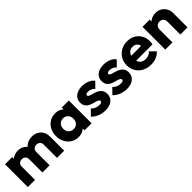

<svg xmlns="http://www.w3.org/2000/svg" viewBox="304 -1692 2896 2896"><g transform="rotate(-45 1752.0 -244.0)"><path d="M54 0V-486H207V0ZM365 0V-284Q365 -320.5 342.5 -341Q320 -361.5 286.5 -361.5Q263.5 -361.5 245.5 -352.2Q227.5 -343 217.2 -325.8Q207 -308.5 207 -284L147.5 -310Q147.5 -367.5 172.8 -409Q198 -450.5 241 -473.2Q284 -496 338 -496Q388.5 -496 429.2 -473Q470 -450 494 -408.8Q518 -367.5 518 -310.5V0ZM676 0V-284Q676 -320.5 653.5 -341Q631 -361.5 597.5 -361.5Q575 -361.5 556.8 -352.2Q538.5 -343 528.2 -325.8Q518 -308.5 518 -284L429.5 -295.5Q432 -357.5 459.2 -402.2Q486.5 -447 532.2 -471.5Q578 -496 635 -496Q690.5 -496 734.2 -472.5Q778 -449 803.5 -405.5Q829 -362 829 -301V0Z M1130 10Q1063 10 1010.2 -23Q957.5 -56 927.2 -113Q897 -170 897 -242.5Q897 -315.5 927.2 -372.8Q957.5 -430 1010.2 -463Q1063 -496 1130 -496Q1179 -496 1218.5 -477Q1258 -458 1282.8 -424.5Q1307.5 -391 1311 -348V-138Q1307.5 -95 1283 -61.5Q1258.5 -28 1218.8 -9Q1179 10 1130 10ZM1161 -128Q1210 -128 1240 -160.2Q1270 -192.5 1270 -243Q1270 -277 1256.5 -302.8Q1243 -328.5 1218.5 -343.2Q1194 -358 1161.5 -358Q1129.5 -358 1105 -343.2Q1080.5 -328.5 1066.2 -302.5Q1052 -276.5 1052 -243Q1052 -209.5 1066 -183.5Q1080 -157.5 1104.8 -142.8Q1129.5 -128 1161 -128ZM1263.5 0V-130.5L1286.5 -249L1263.5 -366.5V-486H1414V0Z M1698.5 12.5Q1655.5 12.5 1614 1.2Q1572.5 -10 1537.2 -30.2Q1502 -50.5 1477 -78L1563.5 -166Q1588 -139.5 1621 -125.2Q1654 -111 1693 -111Q1720 -111 1734.2 -118.8Q1748.5 -126.5 1748.5 -141Q1748.5 -159 1731.2 -168.5Q1714 -178 1687 -185.2Q1660 -192.5 1630 -201.8Q1600 -211 1572.8 -227Q1545.5 -243 1528.5 -271.2Q1511.5 -299.5 1511.5 -344Q1511.5 -390.5 1535.5 -425.2Q1559.5 -460 1603.5 -479.8Q1647.5 -499.5 1707 -499.5Q1768.5 -499.5 1821.2 -478.2Q1874 -457 1907 -414.5L1820 -326.5Q1797 -353.5 1768.5 -364.8Q1740 -376 1712.5 -376Q1686.5 -376 1673.8 -368.2Q1661 -360.5 1661 -347Q1661 -331.5 1678 -322.5Q1695 -313.5 1722 -306.5Q1749 -299.5 1778.8 -289.8Q1808.5 -280 1835.5 -262.8Q1862.5 -245.5 1879.5 -217Q1896.5 -188.5 1896.5 -143Q1896.5 -71.5 1843 -29.5Q1789.5 12.5 1698.5 12.5Z M2156.5 12.5Q2113.5 12.5 2072 1.2Q2030.5 -10 1995.2 -30.2Q1960 -50.5 1935 -78L2021.5 -166Q2046 -139.5 2079 -125.2Q2112 -111 2151 -111Q2178 -111 2192.2 -118.8Q2206.5 -126.5 2206.5 -141Q2206.5 -159 2189.2 -168.5Q2172 -178 2145 -185.2Q2118 -192.5 2088 -201.8Q2058 -211 2030.8 -227Q2003.5 -243 1986.5 -271.2Q1969.5 -299.5 1969.5 -344Q1969.5 -390.5 1993.5 -425.2Q2017.5 -460 2061.5 -479.8Q2105.5 -499.5 2165 -499.5Q2226.5 -499.5 2279.2 -478.2Q2332 -457 2365 -414.5L2278 -326.5Q2255 -353.5 2226.5 -364.8Q2198 -376 2170.5 -376Q2144.5 -376 2131.8 -368.2Q2119 -360.5 2119 -347Q2119 -331.5 2136 -322.5Q2153 -313.5 2180 -306.5Q2207 -299.5 2236.8 -289.8Q2266.5 -280 2293.5 -262.8Q2320.5 -245.5 2337.5 -217Q2354.5 -188.5 2354.5 -143Q2354.5 -71.5 2301 -29.5Q2247.5 12.5 2156.5 12.5Z M2677.5 11Q2598.5 11 2537.2 -21.5Q2476 -54 2441 -111.8Q2406 -169.5 2406 -243Q2406 -316 2440.2 -373.2Q2474.5 -430.5 2533.8 -463.8Q2593 -497 2666.5 -497Q2738.5 -497 2793.8 -465.8Q2849 -434.5 2880.5 -379.5Q2912 -324.5 2912 -254Q2912 -240.5 2910.5 -226Q2909 -211.5 2905 -193L2486 -191.5V-296.5L2840 -298L2774 -253.5Q2773 -295.5 2760.8 -323.2Q2748.5 -351 2725.2 -365.5Q2702 -380 2667.5 -380Q2631.5 -380 2605 -363.5Q2578.5 -347 2564.2 -316.8Q2550 -286.5 2550 -244Q2550 -201 2565.2 -170.2Q2580.5 -139.5 2609 -123.2Q2637.5 -107 2677 -107Q2713 -107 2742 -119.2Q2771 -131.5 2793 -156.5L2877 -72.5Q2841 -31 2790 -10Q2739 11 2677.5 11Z M3307 0V-276.5Q3307 -315 3283.5 -338.2Q3260 -361.5 3223.6 -361.5Q3198.9 -361.5 3179.7 -351Q3160.5 -340.5 3149.8 -321.2Q3139 -302 3139 -276.5L3079.5 -305.5Q3079.5 -363 3104.8 -405.8Q3130 -448.5 3174.4 -472.2Q3218.9 -496 3275.2 -496Q3328.5 -496 3370.2 -470.5Q3412 -445 3436 -403Q3460 -361 3460 -311V0ZM2986 0V-486H3139V0Z"/></g></svg>

Font: Marine Company Thin
Style: Regular
Weight: 100
Designer: Rodrigo Fuenzalida
Foundry: fragTYPE
Version: Version 1.000